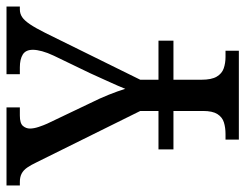

<svg xmlns="http://www.w3.org/2000/svg" viewBox="-106 -652 754 590"><g transform="rotate(-90 271.0 -357.0)"><path d="M107 -201V-247H441V-201ZM137 0V-41H154Q174 -41 190 -46Q206 -51 215.5 -66Q225 -81 225 -110V-303L68 -620Q59 -639 51 -650.5Q43 -662 32.5 -667.5Q22 -673 7 -673H-4V-714H236V-673H211Q187 -673 179 -663.5Q171 -654 171 -642Q171 -630 176 -615Q181 -600 186 -589L249 -457Q264 -427 275 -399.5Q286 -372 293 -349Q301 -369 314 -397.5Q327 -426 341 -457L395 -569Q404 -588 408.5 -604.5Q413 -621 413 -633Q413 -655 398.5 -664Q384 -673 359 -673H338V-714H546V-673H537Q524 -673 513.5 -666Q503 -659 491.5 -642Q480 -625 465 -595L321 -303V-115Q321 -84 330.5 -68Q340 -52 356 -46.5Q372 -41 391 -41H410V0Z"/></g></svg>

Font: Noto Serif Condensed
Style: Regular
Weight: 400
Width: 3
Designer: Monotype Design Team
Foundry: Monotype Imaging Inc.
Version: Version 2.015